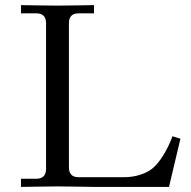

<svg xmlns="http://www.w3.org/2000/svg" viewBox="-20 -734 753 755"><path d="M62.5 1V-31.2H123Q161.1 -31.2 161.1 -70.3V-642.6Q161.1 -681.6 123 -681.6H62.5V-713.9Q64.5 -713.9 122.6 -712.9Q180.7 -711.9 206.1 -711.9Q231.4 -711.9 289.6 -712.9Q347.7 -713.9 349.6 -713.9V-681.6H289.1Q251 -681.6 251 -642.6V-76.2Q251 -37.1 289.1 -37.1H466.8Q503.4 -37.1 535.9 -48.3Q568.4 -59.6 587.9 -79.1Q610.8 -102.5 629.4 -135.7Q647.9 -168.9 658.2 -198.2L689.5 -188.5L644.5 1H349.6Q347.7 1 289.6 0Q231.4 -1 206.1 -1Q180.7 -1 122.6 0Q64.5 1 62.5 1Z"/></svg>

Font: Theano Old Style
Style: Regular
Weight: 400
Designer: Alexey Kryukov
Version: Version 2.00